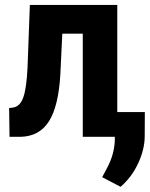

<svg xmlns="http://www.w3.org/2000/svg" viewBox="-20 -548 600 769"><path d="M439.9 0H311.5V-413.1H229.5L221.7 -250Q214.4 -123 176.3 -62.5Q138.2 -2 63 0H18.1L16.6 -115.2L32.2 -117.2Q60.1 -121.1 73.2 -157.7Q86.4 -194.3 90.3 -277.8L99.6 -528.3H449.7V-99.1H560.1L559.6 -1Q559.1 50.8 533.2 106.4Q507.3 162.1 462.9 200.2L389.2 161.6L407.7 127Q439 69.3 439.9 10.7Z"/></svg>

Font: RobotoCondensed-Bold
Style: Bold
Weight: 700
Designer: Google
Version: Version 2.001240; 2014